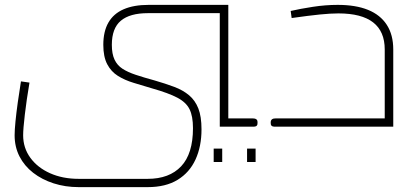

<svg xmlns="http://www.w3.org/2000/svg" viewBox="-20 -520 1694 788"><path d="M303 248Q248 248 200 232.5Q152 217 116 189Q80 161 60 122Q40 83 40 35Q40 14 43.5 -21.5Q47 -57 53 -100Q59 -143 66 -186L101 -181Q89 -110 82 -50.5Q75 9 75 35Q75 87 104.5 127.5Q134 168 185.5 191Q237 214 303 214H586Q675 214 723.5 162.5Q772 111 772 6Q772 -43 758 -71.5Q744 -100 708 -119Q672 -138 605 -157Q565 -169 528.5 -180Q492 -191 464 -208.5Q436 -226 420 -256.5Q404 -287 404 -336Q404 -391 425 -427.5Q446 -464 487.5 -482Q529 -500 590 -500L587 -466Q513 -466 476 -435Q439 -404 439 -336Q439 -299 450 -275.5Q461 -252 482.5 -238Q504 -224 537 -213Q570 -202 614 -190Q659 -177 695 -163.5Q731 -150 756 -129Q781 -108 794 -75Q807 -42 807 11Q807 81 782.5 134.5Q758 188 709 218Q660 248 586 248ZM882 0V-500H917V-20L902 -34H1017V0ZM587 -466 590 -500H882V-466ZM1017 0V-34Q1024 -34 1028 -32.5Q1032 -31 1034 -28.5Q1036 -26 1036.5 -23Q1037 -20 1037 -17Q1037 -13 1036.5 -10Q1036 -7 1034 -4.5Q1032 -2 1028 -1Q1024 0 1017 0ZM857 145V90H892V145ZM994 145V90H1029V145Z M1111 0V-34H1574L1559 -20V-317Q1559 -391 1511.5 -428Q1464 -465 1369 -465Q1337 -465 1292.5 -460.5Q1248 -456 1177 -446L1173 -475Q1212 -484 1264 -492Q1316 -500 1366 -500Q1440 -500 1490.5 -479.5Q1541 -459 1567.5 -418Q1594 -377 1594 -317V0ZM1111 0Q1104 0 1100 -1Q1096 -2 1094 -4.5Q1092 -7 1091.5 -10Q1091 -13 1091 -17Q1091 -22 1092.5 -25.5Q1094 -29 1098 -31.5Q1102 -34 1111 -34Z"/></svg>

Font: Cairo Play ExtraLight
Style: Regular
Weight: 250
Version: Version 3.119